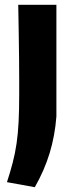

<svg xmlns="http://www.w3.org/2000/svg" viewBox="-20 -560 312 800"><path d="M9 199Q23 156 33 117.5Q43 79 49 38Q55 -3 57.5 -52Q60 -101 60 -167Q60 -185 60 -224.5Q60 -264 59.5 -315.5Q59 -367 58 -425.5Q57 -484 56 -540H215V-75Q209 5 187 77.5Q165 150 125 220Z"/></svg>

Font: Encode Sans Narrow
Style: Bold
Weight: 700
Designer: Pablo Impallari, Andres Torresi
Foundry: Pablo Impallari, Andres Torresi
Version: Version 1.000; ttfautohint (v1.00) -l 8 -r 50 -G 200 -x 14 -